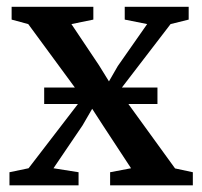

<svg xmlns="http://www.w3.org/2000/svg" viewBox="-20 -558 608 578"><path d="M66 -51.5 228.5 -263 65 -485.5 15 -499V-537.5H261V-499L195 -485.5L278 -361.5L308 -313L334.5 -359L423 -485.5L355.5 -499V-537.5H548V-499L493.5 -485.5L338.5 -283.5L507 -51L560.5 -39.5V0H311.5V-39.5L374.5 -51.5L291.5 -178L257.5 -230.5L228.5 -180.5L141 -51.5L216.5 -39.5V0H8.5V-39.5ZM454 -294.5V-245H113V-294.5Z"/></svg>

Font: Merriweather 60pt Medium
Style: Regular
Weight: 500
Version: Version 2.100